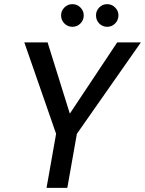

<svg xmlns="http://www.w3.org/2000/svg" viewBox="-20 -904 698 924"><path d="M204 0 250 -260 97 -700H209L317 -354H314L544 -700H658L350 -260L304 0ZM328 -775Q306 -775 290 -791Q274 -807 274 -830Q274 -852 290 -868Q306 -884 328 -884Q351 -884 367 -868Q383 -852 383 -830Q383 -807 367 -791Q351 -775 328 -775ZM496 -775Q473 -775 457.5 -791Q442 -807 442 -830Q442 -852 457.5 -868Q473 -884 496 -884Q518 -884 534 -868Q550 -852 550 -830Q550 -807 534 -791Q518 -775 496 -775Z"/></svg>

Font: DM Sans 12pt Medium
Style: Italic
Weight: 500
Italic angle: -10°
Version: Version 4.004;gftools[0.9.30]